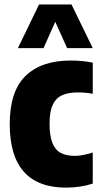

<svg xmlns="http://www.w3.org/2000/svg" viewBox="-20 -828 452 858"><path d="M23.5 -273.5Q23.5 -420 94.2 -488.8Q165 -557.5 295 -557.5Q348.5 -557.5 394.5 -548V-409Q362.5 -415 328 -415Q283 -415 255.5 -401.5Q228 -388 214.8 -357.8Q201.5 -327.5 201.5 -276.5Q201.5 -222 213.8 -190.2Q226 -158.5 250.8 -145Q275.5 -131.5 314.5 -131.5Q348 -131.5 394.5 -146.5V-7.5Q367.5 1.5 336.5 6Q305.5 10.5 276 10.5Q23.5 10.5 23.5 -273.5ZM394.5 -613H280L227 -730.5L174.5 -613H60L154.5 -808H299.5Z"/></svg>

Font: Encode Sans Condensed ExtraBold
Style: Regular
Weight: 800
Width: 3
Designer: Multiple Designers
Foundry: Impallari Type
Version: Version 2.000